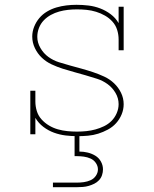

<svg xmlns="http://www.w3.org/2000/svg" viewBox="-20 -558 640 798"><path d="M303 8Q277 8 252.5 5Q228 2 204.5 -6.5Q181 -15 160.5 -30.5Q140 -46 127 -68V0H106V-181H127V-136Q127 -116 133 -96.5Q139 -77 152.5 -62Q166 -47 183.5 -36.5Q201 -26 220.5 -20.5Q240 -15 260 -13Q280 -11 300 -11Q300 -11 300 -11Q300 -11 300 -11Q320 -11 339 -13Q358 -15 376.5 -20Q395 -25 412.5 -33.5Q430 -42 443.5 -55.5Q457 -69 465 -87.5Q473 -106 473 -125Q473 -150 460 -172Q447 -194 427 -208.5Q407 -223 383.5 -230.5Q360 -238 336 -245Q312 -252 288 -258.5Q264 -265 240.5 -272.5Q217 -280 194.5 -290.5Q172 -301 154 -318Q136 -335 125 -358Q114 -381 114 -406Q114 -427 122 -447Q130 -467 143.5 -483Q157 -499 175.5 -510Q194 -521 214.5 -527Q235 -533 256 -535.5Q277 -538 298 -538Q323 -538 348 -535Q373 -532 396.5 -523Q420 -514 440 -499Q460 -484 473 -462V-530H494V-349H473V-394Q473 -414 467 -433.5Q461 -453 447.5 -468Q434 -483 416.5 -493Q399 -503 379.5 -509Q360 -515 340 -517Q320 -519 300 -519Q281 -519 262.5 -517Q244 -515 226 -510Q208 -505 191.5 -496Q175 -487 162 -473.5Q149 -460 142 -442Q135 -424 135 -405Q135 -381 148 -358.5Q161 -336 181 -321.5Q201 -307 224.5 -299.5Q248 -292 272 -285.5Q296 -279 319.5 -272.5Q343 -266 367 -258Q391 -250 413.5 -239.5Q436 -229 454 -212Q472 -195 483 -172.5Q494 -150 494 -125Q494 -103 485.5 -82.5Q477 -62 462.5 -46Q448 -30 428.5 -19.5Q409 -9 388.5 -2.5Q368 4 346 6Q324 8 303 8ZM200 220V201H300Q314 201 328.5 199Q343 197 356.5 191Q370 185 378.5 172.5Q387 160 387 146Q387 132 378.5 119.5Q370 107 356.5 101Q343 95 328.5 93Q314 91 300 91H290V0H310V72Q327 72 344 76Q361 80 376 89Q391 98 399.5 113.5Q408 129 408 146Q408 158 404 170Q400 182 391.5 191Q383 200 372 205.5Q361 211 349 214.5Q337 218 324.5 219Q312 220 300 220Z"/></svg>

Font: Iosevka Slab Thin Extended
Style: Regular
Weight: 100
Width: 7
Monospace: yes
Designer: Belleve Invis
Foundry: Belleve Invis
Version: Version 11.1.1; ttfautohint (v1.8.3)